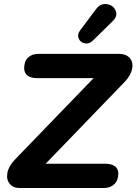

<svg xmlns="http://www.w3.org/2000/svg" viewBox="-20 -939 682 959"><path d="M52.7 -140 490.9 -593.6 493.3 -548.9H164.1Q133.6 -548.9 117.2 -561.9Q100.7 -574.9 100.7 -598.6Q100.7 -632.5 119.9 -651.2Q139 -670 172.9 -670H572.7Q610 -670 628.2 -649.1Q646.3 -628.3 640.3 -596.3Q634.3 -564.3 605.2 -532.6L165.8 -77.4L162.2 -121.1H506.6Q537.1 -121.1 554 -108.5Q571 -95.9 571 -72.2Q571 -38.5 551.3 -19.3Q531.7 0 498.6 0H76.6Q45.9 0 28.5 -21Q11.2 -41.9 16.7 -74.4Q22.2 -106.9 52.7 -140ZM379.2 -785.9 459.1 -892.6Q482 -923.3 513.6 -918.3Q545.3 -913.4 557.3 -886.3Q569.3 -859.1 543.3 -833.9L444 -736.4Q424.9 -718 403.3 -722.5Q381.6 -727 373.2 -746.4Q364.8 -765.9 379.2 -785.9Z"/></svg>

Font: SN Pro Thin
Style: Italic
Weight: 200
Italic angle: -9°
Designer: Tobias Whetton
Foundry: Supernotes
Version: Version 1.003;Glyphs 3.3 (3324)